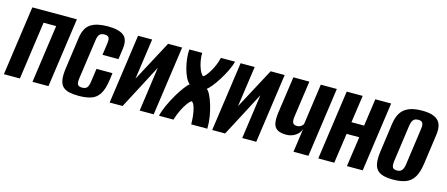

<svg xmlns="http://www.w3.org/2000/svg" viewBox="-42 -907 3076 1322"><g transform="rotate(15 1496.0 -246.5)"><path d="M-2.4 0 67.6 -495H385.3L315.3 0H201.3L259.5 -413H169.8L111.6 0Z M532.7 11Q494.6 11 466.3 5Q438 -1 420.2 -17.5Q402.4 -34 396.8 -66.4Q391.3 -98.7 399 -151.7L430.5 -376.8Q441.2 -449.2 483.8 -476.4Q526.5 -503.6 604.7 -503.6Q682.6 -503.6 718 -476.4Q753.5 -449.2 742.8 -376.8L732.8 -304.5H618.8L630.9 -390.1Q634.8 -418.9 627.6 -431.1Q620.5 -443.4 596.2 -443.4Q573 -443.4 561.8 -431.1Q550.5 -418.9 546.6 -390.1L506.2 -104.7Q502.3 -74 509.8 -61.9Q517.3 -49.9 540.5 -49.9Q564.7 -49.9 575.5 -61.9Q586.2 -74 590.5 -104.7L603.9 -200.3H717.9L711.6 -152.4Q701.9 -81.6 679 -46.8Q656.2 -12 619.7 -0.5Q583.1 11 532.7 11Z M751.4 0 821.4 -494.7H921.8L880.6 -204.5L1035.5 -494.7H1135.5L1065.5 0H965.4L1010 -317Q968.2 -237.5 927.1 -158.5Q886 -79.6 843.6 0Z M1103 0Q1112 -38 1131.2 -79.5Q1150.3 -121 1172.9 -159.5Q1195.5 -198 1216.8 -226Q1238.1 -254 1251.1 -264Q1236.1 -276 1222.8 -302.5Q1209.5 -329 1200.6 -363.5Q1191.6 -398 1187.8 -433Q1184 -468 1187 -495H1278.5Q1277.2 -469.3 1283 -437Q1288.8 -404.8 1300.3 -378Q1311.9 -351.1 1325.8 -340.9Q1335.1 -344.9 1347.4 -360Q1359.8 -375.1 1372.3 -396.7Q1384.8 -418.2 1395.5 -443.9Q1406.2 -469.6 1411.6 -495H1512.6Q1504.6 -463 1486.3 -426Q1468 -389 1446.1 -354.5Q1424.3 -320 1403.9 -295.5Q1383.6 -271 1372.6 -264Q1384.6 -257 1397.7 -231Q1410.9 -205 1422.7 -167Q1434.5 -129 1441.6 -85.5Q1448.7 -42 1447.7 0H1333Q1332.7 -20.4 1330.8 -44.4Q1328.9 -68.4 1324.4 -91.5Q1319.9 -114.5 1313 -131.5Q1306.2 -148.5 1295.2 -154.8Q1283.2 -149.2 1266.6 -126.9Q1250 -104.6 1234 -71.5Q1218 -38.4 1206.1 0Z M1482.4 0 1552.4 -494.7H1652.8L1611.6 -204.5L1766.5 -494.7H1866.5L1796.5 0H1696.4L1741 -317Q1699.2 -237.5 1658.1 -158.5Q1617 -79.6 1574.6 0Z M2061.8 0 2085.3 -167.5Q2074.7 -136.6 2046 -118.6Q2017.3 -100.5 1983 -100.5Q1937.5 -100.5 1915.8 -116.2Q1894.1 -131.8 1889.7 -161.6Q1885.4 -191.4 1891 -232.8L1928.5 -495H2042.5L2005.4 -232.9Q2001.8 -205.8 2008.5 -191.8Q2015.2 -177.8 2038.1 -177.8Q2054.9 -177.8 2066.2 -185.8Q2077.6 -193.8 2082.8 -202.5L2124 -495H2238.3L2168.3 0Z M2238.6 0 2308.6 -495H2422.6L2394.7 -300H2484.8L2512.7 -495H2625.4L2555.4 0H2442.7L2473.3 -213.8H2383.2L2352.6 0Z M2773 7.7Q2732 7.7 2703.6 -0.1Q2675.1 -7.8 2658.6 -25.8Q2642.1 -43.8 2637.5 -75.5Q2632.9 -107.1 2639.3 -155.7L2668.5 -365.9Q2675.6 -412.9 2695.8 -443.2Q2716 -473.5 2752.7 -488.3Q2789.4 -503 2845 -503Q2887 -503 2915.5 -494.6Q2943.9 -486.1 2960.3 -469.2Q2976.6 -452.2 2981.5 -426.5Q2986.5 -400.8 2981.5 -365.9L2952.2 -156.4Q2943.5 -91.6 2921.7 -56Q2900 -20.4 2863.5 -6.4Q2827 7.7 2773 7.7ZM2782.5 -60Q2800.5 -60 2810.6 -67.3Q2820.6 -74.6 2825.9 -88Q2831.1 -101.3 2833.1 -117.7L2869.5 -377.9Q2872.1 -395 2870.8 -407.9Q2869.5 -420.7 2861.3 -428Q2853.2 -435.3 2835.2 -435.3Q2817.1 -435.3 2807.1 -428Q2797 -420.7 2792.1 -407.9Q2787.2 -395 2784.6 -377.9L2748.2 -117.7Q2746.2 -101.3 2747.2 -88Q2748.2 -74.6 2756.3 -67.3Q2764.5 -60 2782.5 -60Z"/></g></svg>

Font: Alumni Sans SC Thin
Style: Italic
Weight: 100
Italic angle: -8°
Designer: Robert E. Leuschke
Foundry: Robert E. Leuschke
Version: Version 1.016